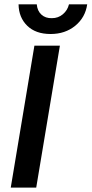

<svg xmlns="http://www.w3.org/2000/svg" viewBox="-20 -859 419 879"><path d="M29.2 0 137.5 -650H254.2L145.8 0ZM211.7 -703.3Q143.3 -703.3 104.6 -741.2Q65.8 -779.2 65 -839.2H148.3Q150.8 -809.2 169.6 -792.1Q188.3 -775 217.5 -775.8Q246.7 -775.8 267.9 -793.8Q289.2 -811.7 295.8 -839.2H379.2Q370.8 -779.2 324.6 -741.2Q278.3 -703.3 211.7 -703.3Z"/></svg>

Font: Familjen Grotesk GF Medium
Style: Italic
Weight: 500
Designer: Anders Wikstroem, Jonas Baeckman, Matilda Gysing, Kristian Moeller
Foundry: Familjen STHML AB
Version: Version 2.000; Beta; Release 4; Build 6